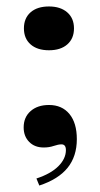

<svg xmlns="http://www.w3.org/2000/svg" viewBox="-20 -449 310 594"><path d="M101.6 125 92.7 103.2Q137.1 88.7 160.5 65.3Q183.9 41.9 183.9 15.3Q183.9 -2.4 170.2 -2.4Q160.5 -2.4 146.4 2.4Q132.3 7.3 115.3 7.3Q87.1 7.3 70.2 -10.1Q53.2 -27.4 53.2 -54.8Q53.2 -86.3 74.6 -105.2Q96 -124.2 131.5 -124.2Q171.8 -124.2 194.8 -96.4Q217.7 -68.5 217.7 -18.5Q217.7 34.7 189.1 70.2Q160.5 105.6 101.6 125ZM131.5 -293.5Q95.2 -293.5 74.6 -311.7Q54 -329.8 54 -361.3Q54 -392.7 74.6 -410.9Q95.2 -429 131.5 -429Q166.9 -429 187.9 -410.9Q208.9 -392.7 208.9 -361.3Q208.9 -329.8 188.3 -311.7Q167.7 -293.5 131.5 -293.5Z"/></svg>

Font: Playfair 5pt SemiExpanded Light ExtraBold
Style: Regular
Weight: 800
Version: Version 2.001;gftools[0.9.30]